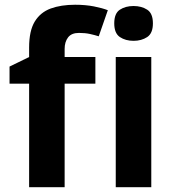

<svg xmlns="http://www.w3.org/2000/svg" viewBox="-20 -785 732 805"><path d="M379.9 -434.1H251V0H102.1V-434.1H20V-505.9L102.1 -545.9V-585.9Q102.1 -655.8 125.7 -694.6Q149.4 -733.4 192.6 -749.3Q235.8 -765.1 294.9 -765.1Q338.4 -765.1 374 -758.1Q409.7 -751 432.1 -742.2L394 -632.8Q377 -638.2 356.9 -642.6Q336.9 -647 311 -647Q279.8 -647 265.4 -628.2Q251 -609.4 251 -580.1V-545.9H379.9ZM540 -759.8Q573.2 -759.8 597.2 -744.4Q621.1 -729 621.1 -687Q621.1 -645.5 597.2 -629.6Q573.2 -613.8 540 -613.8Q506.3 -613.8 482.7 -629.6Q459 -645.5 459 -687Q459 -729 482.7 -744.4Q506.3 -759.8 540 -759.8ZM614.3 -545.9V0H465.3V-545.9Z"/></svg>

Font: Open Sans
Style: Bold
Weight: 700
Designer: Monotype Design Team
Foundry: Monotype Imaging Inc.
Version: Version 3.000; ttfautohint (v1.8.4)